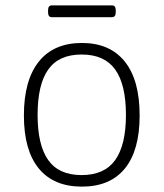

<svg xmlns="http://www.w3.org/2000/svg" viewBox="-20 -689 609 715"><path d="M285 6Q180 6 124.5 -61.5Q69 -129 69 -259Q69 -390 124.5 -459.5Q180 -529 285 -529Q389 -529 444.5 -460Q500 -391 500 -259Q500 -129 445 -61.5Q390 6 285 6ZM284 -37Q369 -37 409 -93Q449 -149 449 -261Q449 -374 409 -430Q369 -486 284 -486Q199 -486 159.5 -430Q120 -374 120 -261Q120 -149 159.5 -93Q199 -37 284 -37ZM173 -625Q159 -625 159 -643V-651Q159 -669 173 -669H397Q411 -669 411 -651V-643Q411 -625 397 -625Z"/></svg>

Font: Asap ExtraLight
Style: Regular
Weight: 200
Designer: Pablo Cosgaya
Foundry: Omnibus-Type
Version: Version 3.001; ttfautohint (v1.8.4.7-5d5b)